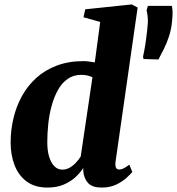

<svg xmlns="http://www.w3.org/2000/svg" viewBox="-20 -837 799 867"><path d="M502 -108.5Q499.5 -90.5 503.2 -81Q507 -71.5 518.5 -71.5Q526.5 -71.5 536.8 -76Q547 -80.5 564 -93.5L577.5 -60.5Q570.5 -52 552.5 -35Q534.5 -18 506 -4Q477.5 10 438.5 10Q397.5 10 378.5 -9.8Q359.5 -29.5 356 -63.5V-78.5Q343 -58 321.2 -37.5Q299.5 -17 267.8 -3.5Q236 10 194.5 10Q137 10 100 -17.8Q63 -45.5 45.5 -91.8Q28 -138 28 -193.5Q28 -249.5 40.8 -303.2Q53.5 -357 79.2 -403.5Q105 -450 144.2 -485.5Q183.5 -521 236.8 -541Q290 -561 357 -561Q369 -561 382.2 -559.2Q395.5 -557.5 408 -555L432.5 -738L357 -759L365 -795L575 -817L601.5 -803ZM397.5 -488Q387.5 -493 375 -496Q362.5 -499 347.5 -499Q311 -499 284.8 -480.2Q258.5 -461.5 241 -429.5Q223.5 -397.5 212.8 -357.8Q202 -318 197.8 -275.8Q193.5 -233.5 193.5 -194.5Q193.5 -156.5 202 -128.8Q210.5 -101 225.8 -86Q241 -71 261.5 -71Q279 -71 294.5 -79.8Q310 -88.5 323 -102.5Q336 -116.5 344.5 -130.5ZM695.5 -568.5 628 -570.5 626 -582Q631.5 -606 636 -634.5Q640.5 -663 645 -704.5Q649 -735.5 647.2 -756.5Q645.5 -777.5 642 -791L648 -810.5H756Q758.5 -800.5 759.2 -785.5Q760 -770.5 757 -742Q753.5 -704 743.2 -673Q733 -642 720.2 -616.2Q707.5 -590.5 695.5 -568.5Z"/></svg>

Font: Merriweather 36pt Black
Style: Italic
Weight: 900
Italic angle: -7.8°
Version: Version 2.101